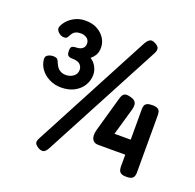

<svg xmlns="http://www.w3.org/2000/svg" viewBox="-133 -873 1061 1045"><g transform="rotate(20 397.5 -351.0)"><path d="M195 27Q182 19 176 11.5Q170 4 171.5 -6.5Q173 -17 181 -30L539 -707Q548 -722 556 -728.5Q564 -735 573.5 -735Q583 -735 595 -728Q608 -721 613 -713.5Q618 -706 617 -696Q616 -686 608 -672L248 7Q241 20 233.5 26.5Q226 33 216.5 33Q207 33 195 27ZM194 -326Q157 -326 125.5 -342Q94 -358 75.5 -384Q57 -410 55 -441Q55 -454 62.5 -460.5Q70 -467 80 -469.5Q90 -472 97 -472Q117 -472 123.5 -464Q130 -456 132 -447Q136 -438 143 -426.5Q150 -415 163.5 -407Q177 -399 196 -399Q221 -399 239.5 -413Q258 -427 258 -450Q258 -469 244.5 -482Q231 -495 197 -495Q183 -495 175 -501.5Q167 -508 167 -530Q167 -549 175.5 -554Q184 -559 197 -559Q221 -559 234 -569.5Q247 -580 247 -598Q247 -618 232.5 -629Q218 -640 197 -640Q182 -640 172 -636.5Q162 -633 155.5 -626.5Q149 -620 144 -610Q140 -602 135 -595Q130 -588 116 -588Q100 -588 85 -601Q70 -614 72 -630Q77 -647 93 -666.5Q109 -686 136 -700Q163 -714 198 -714Q237 -714 265.5 -698.5Q294 -683 310 -658Q326 -633 326 -604Q326 -577 315 -559.5Q304 -542 291 -533Q312 -520 324.5 -497.5Q337 -475 337 -451Q337 -418 320 -389.5Q303 -361 271 -343.5Q239 -326 194 -326ZM695 9Q674 9 664.5 3Q655 -3 652 -12.5Q649 -22 649 -33V-102H493Q473 -102 462.5 -113.5Q452 -125 452 -145Q452 -152 453 -159Q454 -166 456 -174L512 -372Q519 -400 530.5 -407Q542 -414 566 -408Q583 -404 592 -396.5Q601 -389 603 -377.5Q605 -366 601 -349L555 -189H649V-366Q649 -377 652 -386Q655 -395 665 -400.5Q675 -406 696 -406Q717 -406 727 -400Q737 -394 739.5 -384Q742 -374 742 -362V-31Q742 -22 739 -12.5Q736 -3 726.5 3Q717 9 695 9Z"/></g></svg>

Font: Fredoka Light Medium
Style: Regular
Weight: 500
Version: Version 2.001